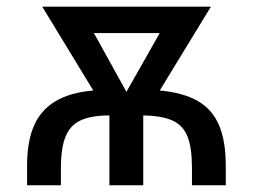

<svg xmlns="http://www.w3.org/2000/svg" viewBox="-20 -548 748 568"><path d="M60.1 0V-58.1Q60.1 -129.4 80.6 -176.3Q101.1 -223.1 144.5 -248.8Q188 -274.4 255.9 -280.3L105 -528.3H604L452.6 -280.3Q522 -273.9 564.9 -249.3Q607.9 -224.6 627.9 -177.7Q647.9 -130.9 647.9 -58.1V0H547.9V-51.3Q547.9 -110.4 534.9 -143.6Q522 -176.8 490.7 -191.2Q459.5 -205.6 403.8 -206.5V0H303.7V-206.5Q251 -206.5 219.5 -192.4Q188 -178.2 174.1 -144.3Q160.2 -110.4 160.2 -51.3V0ZM354 -276.4 452.6 -450.2H257.8Z"/></svg>

Font: Arimo Medium
Style: Regular
Weight: 500
Designer: Steve Matteson
Foundry: Monotype Imaging Inc.
Version: Version 1.33